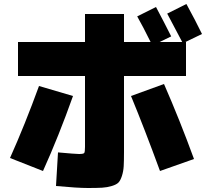

<svg xmlns="http://www.w3.org/2000/svg" viewBox="-20 -870 1040 960"><path d="M600 -490V-110Q600 -65 598.5 -39Q597 -13 589.5 10Q582 33 572 43Q562 53 539 60Q516 67 490.5 68.5Q465 70 420 70Q367 70 260 60L270 -108Q358 -100 375 -100Q397 -100 401 -105Q405 -110 405 -135V-490H70V-660H405V-800H600V-660H733Q694 -739 666 -788L760 -835Q801 -758 836 -688L778 -660H891Q839 -760 816 -802L912 -850Q958 -766 990 -700L907 -660H910V-490ZM175 -440 345 -390Q274 -190 195 -15L30 -80Q104 -245 175 -440ZM635 -390 800 -450Q878 -272 950 -75L780 -15Q702 -228 635 -390Z"/></svg>

Font: M PLUS 1p Black
Style: Regular
Weight: 900
Version: Version 1.061